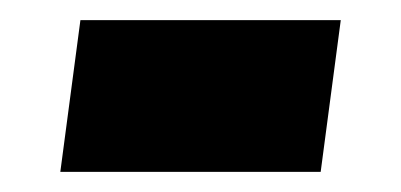

<svg xmlns="http://www.w3.org/2000/svg" viewBox="-20 -570 399 191"><path d="M40 -399 60 -550H319L299 -399Z"/></svg>

Font: Frank Ruhl Libre SemiBold
Style: Regular
Weight: 600
Designer: Yanek Iontef
Foundry: Fontef
Version: Version 6.003;gftools[0.9.30]